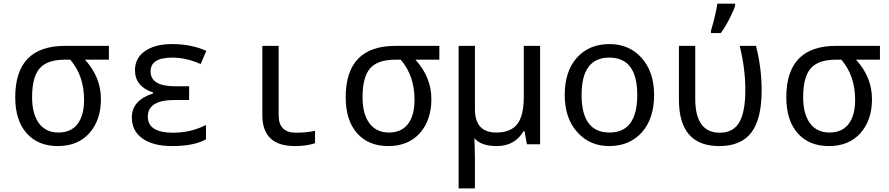

<svg xmlns="http://www.w3.org/2000/svg" viewBox="-20 -786 4841 1046"><path d="M573.2 -536.1V-460.9H442.9Q529.8 -365.7 529.8 -246.1Q529.8 -131.3 467 -60.8Q404.3 9.8 294.9 9.8Q187 9.8 125 -60.3Q63 -130.4 63 -255.9Q63 -536.1 334 -536.1ZM362.8 -460.9H334Q236.8 -460.9 195.8 -413.3Q154.8 -365.7 154.8 -255.9Q154.8 -165.5 192.1 -114.7Q229.5 -64 298.8 -64Q366.7 -64 402.3 -110.6Q438 -157.2 438 -242.2Q438 -373.5 362.8 -460.9Z M1010.3 -315.9V-241.2H932.1Q785.2 -241.2 785.2 -150.9Q785.2 -63 923.3 -63Q1019 -63 1102.1 -105V-26.9Q1036.6 9.8 918 9.8Q814.9 9.8 756.6 -31.2Q698.2 -72.3 698.2 -146Q698.2 -240.2 814 -276.9V-282.2Q715.3 -314.5 715.3 -403.8Q715.3 -469.7 770 -507.8Q824.7 -545.9 917 -545.9Q1022.5 -545.9 1104 -508.8L1073.2 -437Q994.6 -472.2 918.9 -472.2Q800.3 -472.2 800.3 -397Q800.3 -315.9 935.1 -315.9Z M1498 -536.1V-158.2Q1498 -63 1592.3 -63Q1647 -63 1696.3 -73.2V-5.9Q1650.9 9.8 1586.4 9.8Q1409.2 9.8 1409.2 -158.2V-536.1Z M2373.5 -536.1V-460.9H2243.2Q2330.1 -365.7 2330.1 -246.1Q2330.1 -131.3 2267.3 -60.8Q2204.6 9.8 2095.2 9.8Q1987.3 9.8 1925.3 -60.3Q1863.3 -130.4 1863.3 -255.9Q1863.3 -536.1 2134.3 -536.1ZM2163.1 -460.9H2134.3Q2037.1 -460.9 1996.1 -413.3Q1955.1 -365.7 1955.1 -255.9Q1955.1 -165.5 1992.4 -114.7Q2029.8 -64 2099.1 -64Q2167 -64 2202.6 -110.6Q2238.3 -157.2 2238.3 -242.2Q2238.3 -373.5 2163.1 -460.9Z M2567.4 -190.9Q2567.4 -64 2683.6 -64Q2761.7 -64 2797.6 -109.4Q2833.5 -154.8 2833.5 -257.8V-536.1H2922.4V0H2850.6L2837.4 -71.8H2832.5Q2785.2 9.8 2685.5 9.8Q2601.1 9.8 2564.5 -33.2Q2567.4 41.5 2567.4 84V240.2H2478.5V-536.1H2567.4Z M3298.3 9.8Q3192.9 9.8 3124.8 -66.2Q3056.6 -142.1 3056.6 -269Q3056.6 -397.5 3122.8 -471.7Q3189 -545.9 3301.3 -545.9Q3407.7 -545.9 3475.6 -470.2Q3543.5 -394.5 3543.5 -269Q3543.5 -139.6 3476.6 -64.9Q3409.7 9.8 3298.3 9.8ZM3300.3 -64Q3451.7 -64 3451.7 -269Q3451.7 -472.2 3299.3 -472.2Q3148.4 -472.2 3148.4 -269Q3148.4 -64 3300.3 -64Z M3678.7 -536.1H3767.6V-248Q3767.6 -63 3901.4 -63Q3974.6 -63 4007.6 -119.6Q4040.5 -176.3 4040.5 -296.9Q4040.5 -412.6 4009.8 -536.1H4098.6Q4129.4 -416.5 4129.4 -293Q4129.4 -137.7 4073.2 -64Q4017.1 9.8 3898.4 9.8Q3678.7 9.8 3678.7 -243.2ZM3853.5 -619.1 3868.2 -671.4Q3882.8 -727.1 3887.7 -766.1H3984.9V-755.9Q3984.9 -748 3960.7 -697.3Q3936.5 -646.5 3906.7 -606H3853.5Z M4773.9 -536.1V-460.9H4643.6Q4730.5 -365.7 4730.5 -246.1Q4730.5 -131.3 4667.7 -60.8Q4605 9.8 4495.6 9.8Q4387.7 9.8 4325.7 -60.3Q4263.7 -130.4 4263.7 -255.9Q4263.7 -536.1 4534.7 -536.1ZM4563.5 -460.9H4534.7Q4437.5 -460.9 4396.5 -413.3Q4355.5 -365.7 4355.5 -255.9Q4355.5 -165.5 4392.8 -114.7Q4430.2 -64 4499.5 -64Q4567.4 -64 4603 -110.6Q4638.7 -157.2 4638.7 -242.2Q4638.7 -373.5 4563.5 -460.9Z"/></svg>

Font: WenQuanYi Micro Hei Mono
Style: Regular
Weight: 400
Foundry: Ascender Corporation
Version: Version 0.2.0-beta